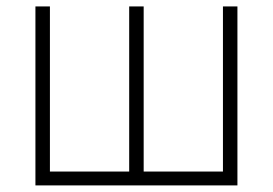

<svg xmlns="http://www.w3.org/2000/svg" viewBox="-20 -562 827 582"><path d="M87.4 -542.5H131.3V-42H371.6V-542.5H415.5V-42H655.8V-542.5H699.7V0H87.4Z"/></svg>

Font: Inter 16pt ExtraLight
Style: Regular
Weight: 250
Version: Version 4.001;git-66647c0bb